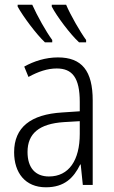

<svg xmlns="http://www.w3.org/2000/svg" viewBox="-20 -786 485 816"><path d="M261 -766H200V-758C221 -717 279 -640 316 -606H346V-616C321 -650 279 -723 261 -766ZM117 -766H55V-758C78 -716 134 -641 171 -606H202V-616C176 -651 138 -719 117 -766ZM226 -542C174 -542 124 -526 83 -503L101 -459C143 -482 182 -495 221 -495C287 -495 319 -456 319 -353V-313L244 -308C111 -300 40 -245 40 -139C40 -52 87 10 175 10C254 10 293 -30 321 -87H323L332 0H374V-359C374 -485 328 -542 226 -542ZM319 -271V-217C319 -105 273 -36 188 -36C131 -36 97 -72 97 -140C97 -219 147 -260 251 -267Z"/></svg>

Font: Noto Sans Display SemiCondensed Light
Style: Regular
Weight: 300
Width: 4
Designer: Monotype Design Team
Foundry: Monotype Imaging Inc.
Version: Version 1.900